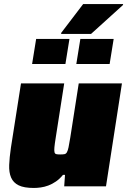

<svg xmlns="http://www.w3.org/2000/svg" viewBox="-20 -923 630 951"><path d="M24 0ZM298 0 302 -57H292Q276 -37 257 -24Q238 -11 219 -4Q200 3 181.5 5.5Q163 8 148 8Q99 8 72.5 -5Q46 -18 35 -43.5Q24 -69 25.5 -106Q27 -143 34 -191L84 -510H298L256 -241Q251 -210 249.5 -193.5Q248 -177 250 -169Q252 -161 259 -159.5Q266 -158 278 -158Q292 -158 299.5 -159.5Q307 -161 311.5 -169Q316 -177 319.5 -193.5Q323 -210 328 -241L370 -510H584L505 0ZM139 -606ZM139 -606 159 -730H324L304 -606ZM358 -606 378 -730H543L523 -606ZM283 -755ZM283 -755V-760L392 -903H590L589 -898L431 -755Z"/></svg>

Font: Azeri Sans Black
Style: Italic
Weight: 900
Designer: Hector Gatti & Omnibus-Type (original fonts) / Cristiano Sobral (main changes and remastering)
Foundry: Omnibus-Type
Version: Version 0.07;August 21, 2020;FontCreator 13.0.0.2681 64-bit;